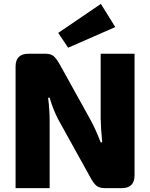

<svg xmlns="http://www.w3.org/2000/svg" viewBox="-20 -966 771 986"><path d="M572 -827 330 -721 279 -797 498 -946ZM671 -690V-66Q671 0 606 0H517Q490 0 475 -12.5Q460 -25 444 -55L280 -351Q253 -402 235 -464H227Q235 -402 235 -346V0H60V-624Q60 -690 126 -690H214Q241 -690 255.5 -677.5Q270 -665 287 -635L445 -350Q470 -305 497 -235H505Q498 -304 497 -356V-690Z"/></svg>

Font: Exo 2.0 Extra Bold
Style: Regular
Weight: 800
Designer: Natanael Gama
Version: Version 1.001;PS 001.001;hotconv 1.0.70;makeotf.lib2.5.58329